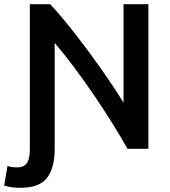

<svg xmlns="http://www.w3.org/2000/svg" viewBox="-59 -713 816 920"><path d="M36 187Q20 187 -0.5 184.5Q-21 182 -39 176L-23 82Q-12 86 -2.5 87.5Q7 89 23 89Q57 89 70.5 67.5Q84 46 84 3V-693H181Q222 -650 269 -591.5Q316 -533 364 -468Q412 -403 456 -339Q500 -275 533 -221V-693H652V0H552Q520 -57 478.5 -123.5Q437 -190 390 -259Q343 -328 295 -392Q247 -456 203 -507V1Q203 90 167 138.5Q131 187 36 187Z"/></svg>

Font: Ubuntu Sans SemiBold
Style: Regular
Weight: 600
Designer: Dalton Maag Ltd
Foundry: Dalton Maag Ltd
Version: Version 1.006; ttfautohint (v1.8.4.7-5d5b)